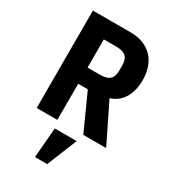

<svg xmlns="http://www.w3.org/2000/svg" viewBox="-229 -811 1058 1192"><g transform="rotate(30 300.0 -214.5)"><path d="M224.1 -258.9H293L410.2 0H573.9L437.1 -279.1C473 -289.1 502.1 -311.1 523.1 -340.9C546.9 -377.1 560 -422.9 560 -475.9C560 -611.2 483 -698.2 345.9 -698.2H76V0H224.1ZM219.1 269.2H306.8L393.8 54H236.9ZM224.1 -375V-577.1H310C380 -577.1 404.1 -551.8 404.1 -491.1V-460.9C404.1 -399.9 380 -375 310 -375Z"/></g></svg>

Font: Margiela Mono Bold
Style: Regular
Weight: 700
Designer: Mike Abbink, Paul van der Laan, Pieter van Rosmalen
Foundry: Bold Monday
Version: Version 2.003 2021